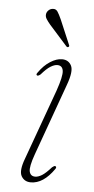

<svg xmlns="http://www.w3.org/2000/svg" viewBox="-49 -658 341 696"><g transform="rotate(5 121.5 -310.0)"><path d="M104 -15Q115 -15 128.5 -23.2Q142 -31.5 162 -54Q165.5 -56.5 168.5 -58.5Q171.5 -60.5 174.5 -59Q179.5 -56 174.5 -49Q135.5 7 90 7Q66.5 7 55.5 -12.2Q44.5 -31.5 62 -77.5L154 -332Q173 -386.5 170.2 -405.8Q167.5 -425 149 -425Q138.5 -425 124.5 -416.5Q110.5 -408 91.5 -386Q83 -379 79 -381Q74 -384 79.5 -391Q99 -419 121.8 -433.2Q144.5 -447.5 164 -447.5Q188 -447.5 198.2 -427.5Q208.5 -407.5 189.5 -356L96 -96Q79 -48.5 83 -31.8Q87 -15 104 -15ZM146.5 -591.5 184.5 -502Q187.5 -496.5 183.5 -494Q179.5 -491.5 176 -495L110 -569Q101.5 -579 96 -587.8Q90.5 -596.5 92 -606Q93.5 -614 100 -620Q106.5 -626 115.5 -626.5Q126.5 -627.5 132.8 -617.8Q139 -608 146.5 -591.5Z"/></g></svg>

Font: Fraunces 72pt Thin
Style: Italic
Weight: 100
Italic angle: -16°
Version: Version 1.000;[b76b70a41]